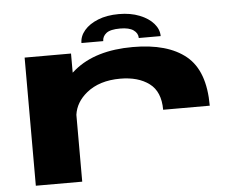

<svg xmlns="http://www.w3.org/2000/svg" viewBox="-52 -810 1105 874"><g transform="rotate(-5 500.0 -373.0)"><path d="M684.5 -294Q684.5 -377 634.2 -414.5Q584 -452 502 -452Q406 -452 347 -403.5Q297 -362.5 289 -305.5V0H77V-585.5H289V-498Q296 -504.5 303.5 -510.5Q401 -590.5 571.5 -590.5Q730.5 -590.5 814 -522Q897.5 -453.5 897.5 -294ZM521.5 -745.5Q574.5 -745.5 615.5 -729.2Q656.5 -713 679.5 -686.5Q702.5 -660 702.5 -629H602.5Q602.5 -651 582.5 -665.2Q562.5 -679.5 521.5 -679.5Q476.5 -679.5 458.2 -665Q440 -650.5 440 -629H340.5Q340.5 -660 363 -686.5Q385.5 -713 426 -729.2Q466.5 -745.5 521.5 -745.5Z"/></g></svg>

Font: Anybody UltraExpanded Regular
Style: Bold
Weight: 700
Width: 9
Designer: Tyler Finck
Foundry: Etcetera Type Company
Version: Version 1.010; ttfautohint (v1.8.3) -l 8 -r 50 -G 200 -x 14 